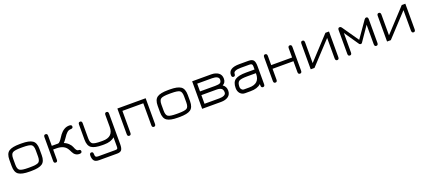

<svg xmlns="http://www.w3.org/2000/svg" viewBox="65 -1643 6706 3023"><g transform="rotate(-20 3418.0 -132.0)"><path d="M329 0H300Q170 0 116 -37.5Q62 -75 62 -177V-284Q62 -386 116 -423.5Q170 -461 300 -461H329Q457 -461 511.5 -423.5Q566 -386 566 -284V-177Q566 -75 511.5 -37.5Q457 0 329 0ZM300 -62H329Q437 -62 470.5 -83Q504 -104 504 -179V-282Q504 -357 470.5 -378Q437 -399 329 -399H300Q192 -399 158 -377.5Q124 -356 124 -282V-179Q124 -105 158 -83.5Q192 -62 300 -62Z M765 -432V-262H870Q896 -262 943 -336Q961 -363 971.5 -378Q982 -393 1003.5 -414Q1025 -435 1049 -448Q1086 -469 1131 -469Q1174 -469 1174 -438Q1174 -407 1136 -407Q1100 -407 1072 -382.5Q1044 -358 1011 -306Q976 -255 958 -239Q1002 -222 1034.5 -189.5Q1067 -157 1078 -126Q1104 -55 1133 -55Q1174 -55 1174 -24Q1174 7 1132 7Q1059 7 1024 -66Q1023 -68 1017 -80.5Q1011 -93 1009 -96.5Q1007 -100 1000.5 -111Q994 -122 990.5 -127Q987 -132 979.5 -141Q972 -150 965.5 -155.5Q959 -161 949.5 -167.5Q940 -174 929 -179Q886 -200 816 -200H765V-28Q765 7 734 7Q703 7 703 -29V-432Q703 -468 734 -468Q765 -468 765 -432Z M1786 -430V82Q1786 150 1765.5 177.5Q1745 205 1690 205H1387Q1326 205 1304 174.5Q1282 144 1282 92Q1282 48 1313 48Q1344 48 1344 83Q1344 119 1354.5 131Q1365 143 1394 143H1683Q1709 143 1716.5 134.5Q1724 126 1724 98V-56Q1663 0 1548 0H1519Q1391 0 1336.5 -37.5Q1282 -75 1282 -177V-430Q1282 -468 1313 -468Q1344 -468 1344 -430V-179Q1344 -104 1377.5 -83Q1411 -62 1519 -62H1548Q1724 -62 1724 -231V-430Q1724 -468 1755 -468Q1786 -468 1786 -430Z M1936 -31V-461H2410V-31Q2410 7 2379 7Q2348 7 2348 -31V-399H1998V-31Q1998 7 1967 7Q1936 7 1936 -31Z M2814 0H2785Q2655 0 2601 -37.5Q2547 -75 2547 -177V-284Q2547 -386 2601 -423.5Q2655 -461 2785 -461H2814Q2942 -461 2996.5 -423.5Q3051 -386 3051 -284V-177Q3051 -75 2996.5 -37.5Q2942 0 2814 0ZM2785 -62H2814Q2922 -62 2955.5 -83Q2989 -104 2989 -179V-282Q2989 -357 2955.5 -378Q2922 -399 2814 -399H2785Q2677 -399 2643 -377.5Q2609 -356 2609 -282V-179Q2609 -105 2643 -83.5Q2677 -62 2785 -62Z M3189 0V-461H3507Q3581 -461 3627 -428Q3673 -395 3673 -330Q3673 -262 3619 -236Q3673 -198 3673 -130Q3673 -65 3627 -32.5Q3581 0 3507 0ZM3500 -399H3251V-269H3504Q3566 -269 3589 -283Q3612 -297 3612 -338Q3612 -366 3583.5 -382.5Q3555 -399 3500 -399ZM3504 -207H3251V-62H3500Q3549 -62 3580 -77Q3611 -92 3611 -123Q3611 -169 3585 -188Q3559 -207 3504 -207Z M4034 -300H4176V-350Q4176 -378 4165.5 -388.5Q4155 -399 4126 -399H3985Q3858 -399 3858 -344Q3858 -304 3827 -304Q3796 -304 3796 -344Q3796 -461 3978 -461H4133Q4193 -461 4215.5 -432.5Q4238 -404 4238 -333V-31Q4238 7 4207 7Q4176 7 4176 -33V-56Q4117 0 4001 0H3908Q3859 0 3827.5 -35Q3796 -70 3796 -126Q3796 -225 3851 -262.5Q3906 -300 4034 -300ZM4176 -238H4034Q3926 -238 3892 -216.5Q3858 -195 3858 -121Q3858 -98 3874 -80Q3890 -62 3908 -62H4001Q4176 -62 4176 -228Z M4446 -213V-31Q4446 7 4415 7Q4384 7 4384 -31V-429Q4384 -468 4413 -468Q4446 -468 4446 -429V-275H4796V-429Q4796 -468 4827 -468Q4858 -468 4858 -429V-31Q4858 7 4827 7Q4796 7 4796 -31V-213Z M5422 -461H5482V-32Q5482 7 5451 7Q5420 7 5420 -34V-376L5071 0H5008V-429Q5008 -468 5039 -468Q5070 -468 5070 -427V-81Z M6075 -359 5907 -114Q5900 -104 5886 -104Q5872 -104 5862 -114L5694 -359V-33Q5694 7 5663 7Q5632 7 5632 -31V-429Q5632 -468 5661 -468Q5681 -468 5695 -447L5884 -175L6074 -447Q6089 -468 6107 -468Q6137 -468 6137 -429V-31Q6137 7 6106 7Q6075 7 6075 -33Z M6701 -461H6761V-32Q6761 7 6730 7Q6699 7 6699 -34V-376L6350 0H6287V-429Q6287 -468 6318 -468Q6349 -468 6349 -427V-81Z"/></g></svg>

Font: Jura Medium
Style: Regular
Weight: 500
Designer: Daniel Johnson, Alexei Vanyashin
Foundry: Daniel Johnson
Version: Version 5.103